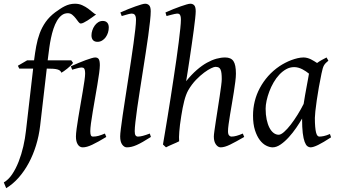

<svg xmlns="http://www.w3.org/2000/svg" viewBox="-69 -762 1787 1019"><path d="M440.9 -685.1Q430.7 -677.7 418.9 -669.2Q407.2 -660.6 396 -653.6Q384.8 -646.5 375.2 -641.8Q365.7 -637.2 359.9 -637.2Q353.5 -637.2 347.2 -645.8Q340.8 -654.3 333 -664.6Q325.2 -674.8 314.9 -683.3Q304.7 -691.9 291 -691.9Q272.5 -691.9 258.3 -680.9Q244.1 -669.9 233.4 -651.6Q222.7 -633.3 214.8 -609.6Q207 -585.9 201.7 -560.5Q196.3 -535.2 192.9 -510.3Q189.5 -485.4 187 -464.8L184.1 -441.9H309.1L318.8 -428.2Q314 -421.4 305.7 -413.3Q297.4 -405.3 288.1 -397.9Q278.8 -390.6 270.3 -384.5Q261.7 -378.4 256.8 -376Q254.4 -382.8 249.3 -387Q244.1 -391.1 235.4 -393.6Q226.6 -396 213.4 -397Q200.2 -397.9 182.1 -397.9H179.2L144 -94.2Q137.7 -40.5 122.3 9.5Q106.9 59.6 83.7 102.8Q60.5 146 30.3 180.4Q0 214.8 -36.1 236.8L-48.8 206.1Q-24.4 192.4 -4.6 163.1Q15.1 133.8 30 95.7Q44.9 57.6 54.7 14.9Q64.5 -27.8 68.8 -67.9L106.9 -397.9H33.2L25.9 -413.1L75.2 -441.9H111.8Q116.7 -481 123.3 -517.1Q129.9 -553.2 141.8 -585.4Q153.8 -617.7 173.6 -645.8Q193.4 -673.8 224.1 -696.8Q237.3 -706.1 249.5 -714.4Q261.7 -722.7 274.4 -729Q287.1 -735.4 300.5 -738.8Q314 -742.2 329.1 -742.2Q350.6 -742.2 367.9 -734.1Q385.3 -726.1 398.9 -716.1Q412.6 -706.1 423.1 -696.8Q433.6 -687.5 440.9 -685.1Z M495.1 -35.2Q472.2 -21.5 453.9 -11.2Q435.5 -1 420.4 6.1Q405.3 13.2 393.1 16.6Q380.9 20 370.1 20Q353.5 20 343.8 4.6Q334 -10.7 334 -37.1Q334 -51.8 337.6 -78.9Q341.3 -106 346.7 -138.9Q352.1 -171.9 358.4 -207.8Q364.7 -243.7 370.1 -276.1Q375.5 -308.6 379.2 -333.7Q382.8 -358.9 382.8 -371.1Q382.8 -382.3 381.3 -388.9Q379.9 -395.5 377.4 -398.7Q375 -401.9 371.1 -402.8Q367.2 -403.8 362.8 -403.8Q358.9 -403.8 350.8 -402.1Q342.8 -400.4 334.5 -397.9Q325.2 -395.5 314 -392.1L307.1 -410.2Q327.6 -419.4 347.9 -428Q368.2 -436.5 385.7 -442.9Q403.3 -449.2 416.5 -453.1Q429.7 -457 436 -457Q449.7 -457 455.3 -447.8Q460.9 -438.5 460.9 -416Q460.9 -401.9 457.3 -374.3Q453.6 -346.7 447.8 -312.5Q441.9 -278.3 435.5 -241Q429.2 -203.6 423.3 -169.4Q417.5 -135.3 413.8 -107.7Q410.2 -80.1 410.2 -65.9Q410.2 -50.8 413.3 -43.9Q416.5 -37.1 424.8 -37.1Q439.9 -37.1 453.9 -41Q467.8 -44.9 487.8 -53.2ZM508.3 -616.2Q508.3 -602.5 504.2 -589.1Q500 -575.7 492.2 -564.7Q484.4 -553.7 473.1 -546.9Q461.9 -540 448.2 -540Q433.1 -540 424.8 -548.8Q416.5 -557.6 416.5 -574.2Q416.5 -587.4 420.9 -600.8Q425.3 -614.3 433.1 -625.5Q440.9 -636.7 451.9 -643.8Q462.9 -650.9 476.6 -650.9Q491.7 -650.9 500 -641.8Q508.3 -632.8 508.3 -616.2Z M731.9 -35.2Q708 -20 689.7 -9.5Q671.4 1 656.5 7.6Q641.6 14.2 628.9 17.1Q616.2 20 604 20Q590.3 20 579.6 5.4Q568.8 -9.3 568.8 -38.1Q568.8 -50.3 572.5 -79.6Q576.2 -108.9 582 -149.4Q587.9 -189.9 595.5 -238.5Q603 -287.1 610.8 -337.9Q618.7 -388.7 626.2 -438.5Q633.8 -488.3 639.6 -531.2Q645.5 -574.2 649.2 -607.2Q652.8 -640.1 652.8 -657.2Q652.8 -668.5 650.6 -675Q648.4 -681.6 645 -684.8Q641.6 -688 637 -689Q632.3 -689.9 627.9 -689.9Q624 -689.9 615.5 -687.7Q606.9 -685.5 598.6 -683.1Q588.9 -680.2 577.1 -676.8L569.8 -695.8Q590.3 -705.1 611.1 -713.4Q631.8 -721.7 649.7 -728Q667.5 -734.4 681.2 -738.3Q694.8 -742.2 701.2 -742.2Q714.8 -742.2 722.9 -733.4Q731 -724.6 731 -702.1Q731 -683.1 727.3 -649.4Q723.6 -615.7 717.8 -572.5Q711.9 -529.3 704.1 -479.7Q696.3 -430.2 688.5 -379.4Q680.7 -328.6 672.9 -279.5Q665 -230.5 659.2 -188.5Q653.3 -146.5 649.7 -114.5Q646 -82.5 646 -65.9Q646 -49.3 650.6 -43.2Q655.3 -37.1 663.1 -37.1Q674.3 -37.1 689.2 -41Q704.1 -44.9 726.1 -53.2Z M1227.1 -35.2Q1181.6 -8.8 1152.1 5.6Q1122.6 20 1102.1 20Q1087.9 20 1076.9 4.6Q1065.9 -10.7 1065.9 -37.1Q1065.9 -45.9 1069.1 -68.6Q1072.3 -91.3 1076.9 -121.6Q1081.5 -151.9 1086.9 -186Q1092.3 -220.2 1096.9 -251Q1101.6 -281.7 1104.7 -306.2Q1107.9 -330.6 1107.9 -341.8Q1107.9 -360.4 1106.4 -372.8Q1105 -385.3 1101.3 -393.1Q1097.7 -400.9 1091.1 -404.1Q1084.5 -407.2 1073.7 -407.2Q1067.4 -407.2 1051.3 -399.7Q1035.2 -392.1 1014.4 -376.7Q993.7 -361.3 971.4 -338.4Q949.2 -315.4 930.7 -284.2Q917.5 -260.7 908.7 -225.8Q899.9 -190.9 893.1 -147Q888.7 -120.1 886.2 -99.6Q883.8 -79.1 882.6 -63.2Q881.3 -47.4 881.1 -34.9Q880.9 -22.5 881.8 -12.2Q875.5 -8.8 866 -4.6Q856.4 -0.5 846.4 3.9Q836.4 8.3 827.1 12.5Q817.9 16.6 812 20L795.9 4.9Q800.3 -21.5 806.9 -60.3Q813.5 -99.1 821 -145.8Q828.6 -192.4 836.7 -244.1Q844.7 -295.9 852.5 -347.4Q860.4 -398.9 867.4 -448Q874.5 -497.1 879.6 -538.3Q884.8 -579.6 887.9 -610.6Q891.1 -641.6 891.1 -657.2Q891.1 -668.5 889.4 -675Q887.7 -681.6 885 -684.8Q882.3 -688 878.7 -689Q875 -689.9 871.1 -689.9Q866.2 -689.9 857.2 -687.7Q848.1 -685.5 838.4 -683.1Q827.1 -680.2 814.9 -676.8L809.1 -695.8Q829.6 -705.1 850.3 -713.4Q871.1 -721.7 889.2 -728Q907.2 -734.4 920.9 -738.3Q934.6 -742.2 940.9 -742.2Q954.6 -742.2 962.2 -733.4Q969.7 -724.6 969.7 -702.1Q969.7 -690.4 966.8 -663.3Q963.9 -636.2 959.2 -601.1Q954.6 -565.9 948.7 -525.9Q942.9 -485.8 937.3 -448.5Q931.6 -411.1 926.8 -379.9Q921.9 -348.6 918.9 -331.1Q947.3 -366.2 975.1 -390.4Q1002.9 -414.6 1029.3 -429.2Q1055.7 -443.8 1079.8 -450.4Q1104 -457 1126 -457Q1156.7 -457 1169.9 -437.7Q1183.1 -418.5 1183.1 -371.1Q1183.1 -354 1179.9 -328.6Q1176.8 -303.2 1172.1 -273.9Q1167.5 -244.6 1162.1 -213.4Q1156.7 -182.1 1152.1 -154.1Q1147.5 -126 1144.3 -102.8Q1141.1 -79.6 1141.1 -65.9Q1141.1 -49.3 1147 -43.2Q1152.8 -37.1 1158.7 -37.1Q1172.4 -37.1 1187 -41.3Q1201.7 -45.4 1219.7 -53.2Z M1542.5 -210.4Q1545.9 -232.4 1550 -256.1Q1554.2 -279.8 1558.3 -301.8Q1562.5 -323.7 1565.7 -342Q1568.8 -360.4 1570.8 -371.1Q1563.5 -377 1554.7 -383.1Q1545.9 -389.2 1535.9 -394.3Q1525.9 -399.4 1514.9 -402.6Q1503.9 -405.8 1492.2 -405.8Q1469.7 -405.8 1450 -394.8Q1430.2 -383.8 1413.3 -365.7Q1396.5 -347.7 1383.1 -324.5Q1369.6 -301.3 1360.4 -276.6Q1351.1 -252 1345.9 -228Q1340.8 -204.1 1340.8 -185.1Q1340.8 -153.3 1346.2 -127.9Q1351.6 -102.5 1360.8 -84.5Q1370.1 -66.4 1382.8 -56.6Q1395.5 -46.9 1410.2 -46.9Q1421.9 -46.9 1438.7 -61.8Q1455.6 -76.7 1473.9 -100.3Q1492.2 -124 1510.3 -153.1Q1528.3 -182.1 1542.5 -210.4ZM1688 -33.2Q1645.5 -5.4 1619.4 7.3Q1593.3 20 1579.1 20Q1570.3 20 1562.3 13.9Q1554.2 7.8 1547.9 -9Q1541.5 -25.9 1537.8 -55.7Q1534.2 -85.4 1534.2 -132.8Q1521.5 -110.4 1503.2 -83.7Q1484.9 -57.1 1463.9 -33.9Q1442.9 -10.7 1420.7 4.6Q1398.4 20 1377.9 20Q1361.8 20 1343.5 10.7Q1325.2 1.5 1309.8 -18.8Q1294.4 -39.1 1284.2 -71Q1273.9 -103 1273.9 -148.9Q1273.9 -187.5 1283 -224.4Q1292 -261.2 1310.1 -294.9Q1328.1 -328.6 1354.2 -358.2Q1380.4 -387.7 1415 -411.1Q1428.2 -419.9 1444.1 -428.2Q1460 -436.5 1476.8 -442.9Q1493.7 -449.2 1510.3 -453.1Q1526.9 -457 1542 -457Q1552.2 -457 1562 -454.3Q1571.8 -451.7 1580.8 -447.3Q1589.8 -442.9 1598.1 -437.7Q1606.4 -432.6 1613.8 -427.7Q1625 -436 1637.7 -443.1Q1650.4 -450.2 1664.1 -457L1673.8 -439.9Q1665.5 -433.1 1660.2 -427.7Q1654.8 -422.4 1650.6 -415.3Q1646.5 -408.2 1643.6 -397.9Q1640.6 -387.7 1637.2 -371.1Q1629.9 -335.9 1623.3 -299.1Q1616.7 -262.2 1612.1 -229.5Q1607.4 -196.8 1604.7 -171.9Q1602.1 -147 1602.1 -136.2Q1602.1 -108.4 1603.8 -89.4Q1605.5 -70.3 1608.4 -58.8Q1611.3 -47.4 1615.7 -42.2Q1620.1 -37.1 1626 -37.1Q1635.7 -37.1 1649.2 -39.8Q1662.6 -42.5 1682.1 -50.8Z"/></svg>

Font: Gentium Plus Cyr
Style: Italic
Weight: 400
Italic angle: -8°
Designer: J. Victor Gaultney, Annie Olsen, Iska Routamaa, Becca Hirsbrunner
Foundry: SIL International
Version: Version 5.000